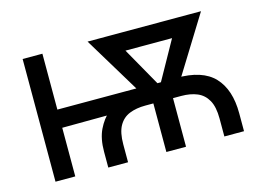

<svg xmlns="http://www.w3.org/2000/svg" viewBox="-78 -681 1113 820"><g transform="rotate(-15 478.0 -271.0)"><path d="M308.6 0V-70.3Q308.6 -127.9 327.6 -167.2Q346.7 -206.5 375.7 -231.4Q404.8 -256.3 436.8 -269.5Q468.8 -282.7 494.9 -287.8Q521 -293 533.7 -293L688.5 -294.4Q803.2 -295.9 856 -240Q908.7 -184.1 908.7 -79.1V0H821.8V-79.1Q821.8 -130.9 805.2 -160.4Q788.6 -189.9 758.8 -202.4Q729 -214.8 688.5 -214.8H530.3Q489.7 -214.8 459.5 -202.6Q429.2 -190.4 412.6 -160.9Q396 -131.3 396 -79.1V0ZM75.2 0V-542.5H162.6V0ZM128.4 -214.8V-295.4H548.3V-217.3ZM565.4 0V-281.2H652.3V0ZM557.6 -219.7 362.3 -542.5H463.9L636.7 -236.8L627 -219.7ZM597.7 -219.7 589.8 -239.7 758.8 -542.5H863.8L664.1 -219.7ZM439.5 -463.4V-542.5H802.7V-463.4Z"/></g></svg>

Font: Inter 16pt
Style: Regular
Weight: 400
Version: Version 4.001;git-66647c0bb